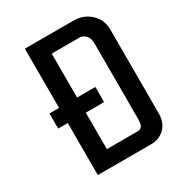

<svg xmlns="http://www.w3.org/2000/svg" viewBox="-153 -723 758 821"><g transform="rotate(-30 226.0 -312.0)"><path d="M448.7 -97.7Q448.7 -54.2 422.4 -26.9Q396 0 352.1 0H91.3V-256.8H43.9V-331.5H91.3V-624H332.5Q380.4 -624 414.6 -592.3Q448.7 -560.5 448.7 -512.7ZM360.4 -118.7V-496.6Q360.4 -529.3 335 -543.9Q327.1 -548.8 316.9 -548.3H180.2V-331.5H270.5V-256.8H180.2V-76.7H331.5Q356.4 -77.1 359.4 -103.5Q360.4 -111.3 360.4 -118.7Z"/></g></svg>

Font: Uroob
Style: Regular
Weight: 400
Designer: Hussain K H
Foundry: Swanthanthra Malayalam Computing(http://smc.org.in)
Version: Version 2.0.0+20200101